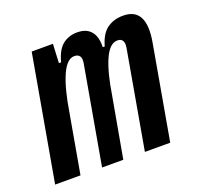

<svg xmlns="http://www.w3.org/2000/svg" viewBox="-98 -637 782 747"><g transform="rotate(-20 293.0 -263.5)"><path d="M188.5 -517.6 182.1 -384.3 114.3 0H9.3L100.6 -517.6ZM203.6 0 274.9 -404.3Q282.2 -444.3 249.5 -444.3Q219.2 -444.3 195.8 -391.6Q172.4 -338.9 157.2 -242.7L168.9 -439H193.8Q206.1 -486.8 231.2 -507.1Q256.3 -527.3 292 -527.3Q337.4 -527.3 355.7 -494.6Q374 -461.9 361.3 -390.6L291.5 0ZM554.7 -390.6 485.8 0H380.9L452.1 -404.3Q455.6 -423.3 449.7 -433.8Q443.8 -444.3 428.2 -444.3Q396 -444.3 372.8 -391.6Q349.6 -338.9 335 -242.7L341.8 -439H374.5Q387.7 -487.3 415.3 -507.3Q442.9 -527.3 481.9 -527.3Q578.6 -527.3 554.7 -390.6Z"/></g></svg>

Font: Cascadia Code
Style: Italic
Weight: 400
Italic angle: -10°
Designer: Aaron Bell
Foundry: Saja Typeworks
Version: Version 2407.024